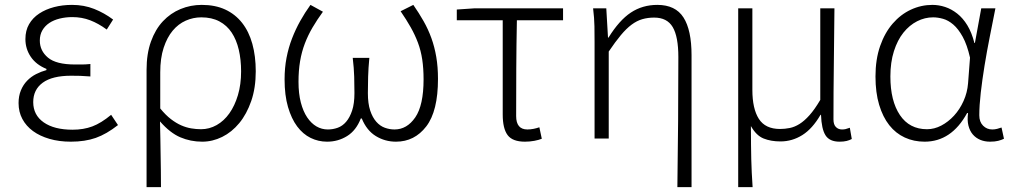

<svg xmlns="http://www.w3.org/2000/svg" viewBox="-20 -567 4150 786"><path d="M270 13Q222 13 182.5 1.5Q143 -10 115 -30.5Q87 -51 71.5 -80Q56 -109 56 -145Q56 -174 65.5 -197Q75 -220 91 -236.5Q107 -253 127.5 -263.5Q148 -274 170 -280V-285Q128 -302 106 -334.5Q84 -367 84 -407Q84 -442 99 -468Q114 -494 140.5 -511.5Q167 -529 201.5 -538Q236 -547 275 -547Q324 -547 365.5 -530.5Q407 -514 443 -487L417 -446Q383 -471 349 -484Q315 -497 276 -497Q249 -497 224.5 -491Q200 -485 182 -473Q164 -461 153.5 -443Q143 -425 143 -401Q143 -359 176.5 -331Q210 -303 287 -303Q302 -303 316 -303Q330 -303 350 -305V-254Q327 -256 308.5 -256.5Q290 -257 271 -257Q194 -257 155 -228.5Q116 -200 116 -149Q116 -96 159 -66Q202 -36 277 -36Q322 -36 358 -49.5Q394 -63 435 -97L463 -55Q416 -18 372 -2.5Q328 13 270 13Z M580 -281Q580 -347 598 -397Q616 -447 647 -480Q678 -513 719 -530Q760 -547 806 -547Q861 -547 902 -528Q943 -509 971 -473.5Q999 -438 1013 -387.5Q1027 -337 1027 -275Q1027 -207 1008.5 -153.5Q990 -100 959.5 -63Q929 -26 889.5 -6.5Q850 13 808 13Q760 13 718 -5Q676 -23 635 -70Q636 -32 636.5 0.5Q637 33 637.5 64.5Q638 96 638.5 128.5Q639 161 639 199H580ZM803 -38Q837 -38 867 -55Q897 -72 919 -103Q941 -134 954 -177.5Q967 -221 967 -275Q967 -323 957.5 -363.5Q948 -404 928.5 -433.5Q909 -463 878 -479.5Q847 -496 804 -496Q771 -496 740.5 -482.5Q710 -469 687 -441.5Q664 -414 650 -371.5Q636 -329 636 -271V-123Q658 -96 679.5 -79.5Q701 -63 721.5 -54Q742 -45 762.5 -41.5Q783 -38 803 -38Z M1319 13Q1283 13 1251.5 -2.5Q1220 -18 1196.5 -49.5Q1173 -81 1159 -129Q1145 -177 1145 -242Q1145 -289 1153 -330.5Q1161 -372 1175.5 -409.5Q1190 -447 1209 -481Q1228 -515 1251 -547L1302 -519Q1278 -486 1259.5 -454.5Q1241 -423 1228 -389Q1215 -355 1208.5 -316.5Q1202 -278 1202 -232Q1202 -184 1211.5 -147.5Q1221 -111 1237.5 -86.5Q1254 -62 1275.5 -49.5Q1297 -37 1322 -37Q1343 -37 1362.5 -44Q1382 -51 1397 -68.5Q1412 -86 1421.5 -114.5Q1431 -143 1431 -186Q1431 -218 1430 -253Q1429 -288 1424 -330H1492Q1488 -288 1487 -253Q1486 -218 1486 -186Q1486 -143 1495.5 -114.5Q1505 -86 1520.5 -68.5Q1536 -51 1555.5 -44Q1575 -37 1595 -37Q1646 -37 1680 -86.5Q1714 -136 1714 -242Q1714 -287 1708.5 -323.5Q1703 -360 1691 -392Q1679 -424 1661.5 -455Q1644 -486 1620 -521L1672 -547Q1695 -514 1714 -480.5Q1733 -447 1746 -411Q1759 -375 1766 -334Q1773 -293 1773 -244Q1773 -112 1725 -49.5Q1677 13 1601 13Q1556 13 1518.5 -10Q1481 -33 1461 -82H1457Q1438 -33 1401 -10Q1364 13 1319 13Z M2129 13Q2078 13 2058 -14Q2038 -41 2038 -98V-484H1850V-528L1924 -533H2285V-484H2096Q2094 -383 2093.5 -286Q2093 -189 2093 -92Q2093 -37 2139 -37Q2151 -37 2164 -39.5Q2177 -42 2188 -46L2198 1Q2186 6 2167.5 9.5Q2149 13 2129 13Z M2753 199Q2755 65 2756 -70.5Q2757 -206 2757 -333Q2757 -417 2734 -456Q2711 -495 2658 -495Q2632 -495 2609.5 -488.5Q2587 -482 2565.5 -466Q2544 -450 2521.5 -423Q2499 -396 2472 -356V0H2414V-395Q2414 -427 2413.5 -459.5Q2413 -492 2408 -533H2462L2469 -413H2471Q2515 -484 2562.5 -515.5Q2610 -547 2671 -547Q2745 -547 2778 -495.5Q2811 -444 2811 -341V199H2753Z M3002 -533H3060V-199Q3060 -122 3086.5 -80.5Q3113 -39 3173 -39Q3193 -39 3213 -43Q3233 -47 3253 -59.5Q3273 -72 3294 -95.5Q3315 -119 3338 -158V-533H3396Q3395 -417 3393.5 -303Q3392 -189 3392 -78Q3392 -57 3402 -47Q3412 -37 3427 -37Q3435 -37 3441.5 -38.5Q3448 -40 3459 -44L3467 2Q3458 7 3446 10Q3434 13 3417 13Q3376 13 3359.5 -13Q3343 -39 3341 -97H3339Q3306 -40 3264.5 -14Q3223 12 3175 12Q3136 12 3106 0Q3076 -12 3054 -51Q3054 -7 3054.5 25Q3055 57 3055.5 85Q3056 113 3057.5 139.5Q3059 166 3061 199H3002Z M3765 13Q3721 13 3684 -4Q3647 -21 3620.5 -54.5Q3594 -88 3579 -138Q3564 -188 3564 -254Q3564 -324 3583 -378.5Q3602 -433 3634.5 -470.5Q3667 -508 3709 -527.5Q3751 -547 3797 -547Q3823 -547 3849 -538.5Q3875 -530 3898.5 -511.5Q3922 -493 3940 -463.5Q3958 -434 3969 -391H3971L3997 -533H4055Q4044 -477 4032 -417Q4020 -357 4010.5 -298.5Q4001 -240 3995 -187.5Q3989 -135 3989 -95Q3989 -68 4004.5 -52.5Q4020 -37 4042 -37Q4052 -37 4062 -39.5Q4072 -42 4080 -45L4090 1Q4080 6 4066.5 9.5Q4053 13 4033 13Q4011 13 3993 5.5Q3975 -2 3962.5 -16.5Q3950 -31 3944.5 -53Q3939 -75 3943 -104H3939Q3875 13 3765 13ZM3775 -38Q3805 -38 3833.5 -53Q3862 -68 3885.5 -93.5Q3909 -119 3924.5 -153.5Q3940 -188 3943 -226L3951 -331Q3939 -384 3921 -416.5Q3903 -449 3882.5 -466.5Q3862 -484 3840.5 -490Q3819 -496 3800 -496Q3766 -496 3734.5 -480Q3703 -464 3678.5 -433.5Q3654 -403 3639.5 -357.5Q3625 -312 3625 -254Q3625 -154 3664 -96Q3703 -38 3775 -38Z"/></svg>

Font: SpoqaHanSansJP-Light
Style: Regular
Weight: 300
Designer: [Source Han Sans]
Ryoko NISHIZUKA  (kana & ideographs); Paul D. Hunt (Latin, Greek & Cyrillic); Wenlong ZHANG  (bopomofo
Foundry: Spoqa (http://bi.spoqa.com)
Version: Version 1.002.20150607